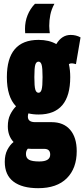

<svg xmlns="http://www.w3.org/2000/svg" viewBox="-20 -766 442 1006"><path d="M182 -166Q153 -166 129 -172Q126 -165 126 -155Q126 -126 164 -126H250Q313 -126 347.5 -86Q382 -46 382 26Q382 116 330 168Q278 220 180 220Q96 220 50.5 185.5Q5 151 5 82Q5 45 18.5 19Q32 -7 51 -22Q21 -54 21 -104Q21 -140 33.5 -165.5Q46 -191 64 -209Q16 -258 16 -362Q16 -557 182 -557Q237 -557 275 -535Q304 -583 350 -583Q379 -583 402 -570L378 -430Q373 -431 367.5 -432.5Q362 -434 354 -434Q347 -434 341 -430Q348 -399 348 -362Q348 -166 182 -166ZM182 -280Q193 -280 198 -296.5Q203 -313 203 -362Q203 -411 198 -427Q193 -443 182 -443Q170 -443 165 -427Q160 -411 160 -362Q160 -313 165 -296.5Q170 -280 182 -280ZM116 41Q116 62 132 71Q148 80 186 80Q243 80 243 44Q243 14 212 14H145Q135 14 126 13Q116 23 116 41ZM241 -592H112Q112 -596 111.5 -601.5Q111 -607 111 -614Q111 -653 124.5 -686.5Q138 -720 163 -746H265Q249 -716 243.5 -687.5Q238 -659 238 -631Q238 -621 239 -611Q240 -601 241 -592Z"/></svg>

Font: Georama ExtraCondensed ExtraBold
Style: Regular
Weight: 800
Width: 2
Designer: Jean-Baptiste Levee
Foundry: Production Type
Version: Version 1.000